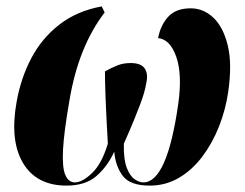

<svg xmlns="http://www.w3.org/2000/svg" viewBox="-20 -570 766 600"><path d="M188 10Q94 10 52 -60.5Q10 -131 32 -252Q45 -326 78 -388.5Q111 -451 166 -493.5Q221 -536 298 -550L307 -531Q225 -424 197 -256Q180 -159 177 -103Q174 -47 184 -23.5Q194 0 214 0Q237 0 267.5 -29Q298 -58 317 -121Q312 -210 310 -261.5Q308 -313 308 -347Q328 -358 346.5 -365.5Q365 -373 388 -373Q420 -373 431.5 -357Q443 -341 438 -315Q435 -297 430.5 -281Q426 -265 418.5 -245Q411 -225 399 -195.5Q387 -166 367 -121Q366 -72 376 -46Q386 -20 400.5 -10Q415 0 428 0Q502 0 537 -245Q550 -337 531 -392Q512 -447 474 -451Q482 -492 506 -518Q530 -544 576 -544Q615 -544 646 -515.5Q677 -487 691.5 -429Q706 -371 693 -282Q685 -227 664.5 -175Q644 -123 612.5 -81Q581 -39 539.5 -14.5Q498 10 448 10Q387 10 364 -20Q341 -50 337 -96Q316 -50 281.5 -20Q247 10 188 10Z"/></svg>

Font: Noto Serif Display ExtraCondensed Black
Style: Italic
Weight: 900
Width: 2
Italic angle: -12°
Designer: Monotype Design Team
Foundry: Monotype Imaging Inc.
Version: Version 2.009